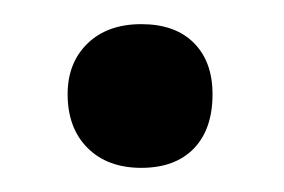

<svg xmlns="http://www.w3.org/2000/svg" viewBox="-20 -280 235 159"><path d="M36 -202Q36 -228 52.5 -244Q69 -260 97 -260Q125 -260 140.5 -244.5Q156 -229 156 -202Q156 -173 140.5 -157Q125 -141 97 -141Q69 -141 52.5 -157.5Q36 -174 36 -202Z"/></svg>

Font: Cormorant Infant
Style: Bold
Weight: 700
Designer: Christian Thalmann (Catharsis Fonts)
Foundry: Catharsis Fonts
Version: Version 4.000